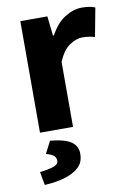

<svg xmlns="http://www.w3.org/2000/svg" viewBox="-84 -560 567 841"><g transform="rotate(-10 199.5 -139.5)"><path d="M211.9 -288.1V0H64.9V-496.1H185.1L194.8 -409.2H199.2Q226.1 -460 264.2 -483.9Q302.2 -507.8 339.8 -507.8Q377.4 -507.8 398.9 -498L375 -371.1Q346.7 -378.9 319.8 -378.9Q293 -378.9 262.7 -358.9Q232.4 -338.9 211.9 -288.1ZM107.4 110.4Q96.7 102.1 74.2 96.2L102.1 42Q169.9 48.8 196.3 68.4Q222.7 87.9 222.7 120.1Q222.7 152.3 208.5 170.4Q167.5 222.2 45.9 229L35.2 169.9Q71.3 166 94.7 158.2Q118.2 150.4 118.2 134.8Q118.2 119.1 107.4 110.4Z"/></g></svg>

Font: SourceSansPro-Bold
Style: Bold
Weight: 700
Designer: Paul D. Hunt
Foundry: Adobe Systems Incorporated
Version: Version 1.050;PS Version 1.000;hotconv 1.0.70;makeotf.lib2.5